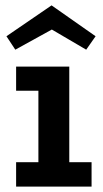

<svg xmlns="http://www.w3.org/2000/svg" viewBox="-20 -695 385 715"><path d="M40 -447H238V-91H321V0H40V-91H123V-357H40ZM172 -675 336 -560 301 -510 173 -585 37 -510 4 -560Z"/></svg>

Font: Podkova
Style: Bold
Weight: 700
Designer: Ilya Yudin
Foundry: Cyreal (www.cyreal.org)
Version: Version 2.102; ttfautohint (v1.8.1.43-b0c9)